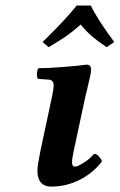

<svg xmlns="http://www.w3.org/2000/svg" viewBox="-20 -673 439 704"><path d="M293 -318.8 251 -123Q244.1 -92.3 244.1 -78.1Q244.1 -62 254.9 -62Q263.7 -62 285.6 -75.4Q307.6 -88.9 325.2 -108.9Q334.5 -108.9 342.8 -99.4Q351.1 -89.8 354 -81.1Q319.8 -37.1 270.8 -12.9Q221.7 11.2 168.9 11.2Q117.2 11.2 117.2 -47.9Q117.2 -64.9 127 -113.8L170.9 -319.8Q176.8 -348.6 176.8 -358.9Q176.8 -379.4 159.2 -380.9L119.1 -383.8Q114.7 -390.1 115.5 -403.6Q116.2 -417 121.1 -422.9Q154.8 -422.9 213.4 -427.5Q272 -432.1 296.9 -436Q314 -436 314 -418Q314 -410.2 311 -395.5Q308.1 -380.9 302 -356.2Q295.9 -331.5 293 -318.8ZM261.2 -652.8H313Q337.4 -601.6 398.9 -519L371.1 -500Q338.9 -521.5 317.9 -539.3Q296.9 -557.1 275.9 -583Q245.6 -556.2 221.4 -539.6Q197.3 -522.9 158.2 -500L136.2 -519Q223.6 -604.5 261.2 -652.8Z"/></svg>

Font: Common Serif
Style: Bold Italic
Weight: 700
Italic angle: -12°
Designer: Philipp H. Poll, Khaled Hosny
Foundry: Stefan Peev, Context Ltd.
Version: Version 1.026